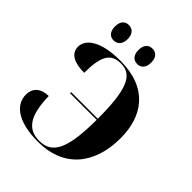

<svg xmlns="http://www.w3.org/2000/svg" viewBox="-254 -1065 1218 1218"><g transform="rotate(45 355.0 -456.0)"><path d="M397 -784C425 -784 453 -803 453 -853C453 -904 425 -922 397 -922C366 -922 339 -904 339 -853C339 -803 366 -784 397 -784ZM184 -784C214 -784 242 -803 242 -853C242 -904 214 -922 184 -922C155 -922 128 -904 128 -853C128 -803 155 -784 184 -784ZM301 10C525 10 655 -137 655 -378C655 -575 552 -724 306 -724C124 -724 53 -660 53 -597C53 -533 112 -507 198 -507C198 -658 231 -714 322 -714C426 -714 465 -620 465 -362H226V-352H465C464 -96 420 0 302 0C200 0 147 -66 143 -244C75 -244 34 -207 34 -148C34 -65 108 10 301 10Z"/></g></svg>

Font: Noto Serif Display ExtraBold
Style: Regular
Weight: 800
Designer: Monotype Design Team
Foundry: Monotype Imaging Inc.
Version: Version 2.009